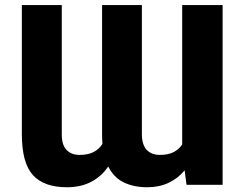

<svg xmlns="http://www.w3.org/2000/svg" viewBox="-20 -748 988 777"><path d="M418 -74.2Q391.6 -34.7 349.6 -12.5Q307.6 9.8 251 9.8Q158.2 9.8 113.3 -39.3Q68.4 -88.4 68.4 -205.6V-727.5H230V-205.6Q229.5 -162.6 248.8 -141.8Q268.1 -121.1 302.2 -121.1Q336.9 -121.1 359.4 -133.1Q381.8 -145 394.5 -165.5Q393.1 -184.6 393.1 -205.6V-727.5H554.2V-205.6Q554.2 -162.6 573.5 -141.8Q592.8 -121.1 627 -121.1Q660.2 -121.1 682.4 -132.3Q704.6 -143.6 717.3 -163.6V-727.5H880.9V0H734.9L727.1 -58.6Q700.7 -26.4 662.6 -8.3Q624.5 9.8 575.7 9.8Q521.5 9.8 481 -9.8Q440.4 -29.3 418 -74.2Z"/></svg>

Font: Inter Display ExtraBold
Style: Regular
Weight: 800
Designer: Rasmus Andersson
Foundry: rsms
Version: Version 4.000;git-a52131595